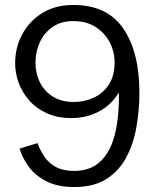

<svg xmlns="http://www.w3.org/2000/svg" viewBox="-20 -742 632 774"><path d="M280 12Q211 12 165.5 -12Q120 -36 94.5 -72Q69 -108 59 -143L131 -165Q142 -136 159.5 -110Q177 -84 206 -68.5Q235 -53 279 -53Q345 -53 385.5 -92Q426 -131 443.5 -202Q461 -273 459 -369Q428 -318 378 -292Q328 -266 268 -266Q211 -266 168.5 -285.5Q126 -305 97.5 -337.5Q69 -370 55 -409Q41 -448 41 -486Q41 -551 70 -604.5Q99 -658 151.5 -690Q204 -722 275 -722Q412 -722 477 -627Q542 -532 542 -368Q542 -298 530 -230Q518 -162 489 -107.5Q460 -53 409 -20.5Q358 12 280 12ZM277 -331Q321 -331 358.5 -348.5Q396 -366 419 -401.5Q442 -437 442 -490Q442 -534 422 -572Q402 -610 365 -633.5Q328 -657 275 -657Q227 -657 193 -634Q159 -611 141 -572.5Q123 -534 123 -489Q123 -447 140.5 -411Q158 -375 192.5 -353Q227 -331 277 -331Z"/></svg>

Font: Special Gothic
Style: Regular
Weight: 400
Designer: Alistair McCready
Foundry: Monolith
Version: Version 1.010; ttfautohint (v1.8.4.7-5d5b)